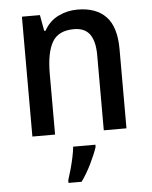

<svg xmlns="http://www.w3.org/2000/svg" viewBox="-54 -645 679 860"><g transform="rotate(-5 285.5 -215.0)"><path d="M326 -600Q410 -600 454.5 -553.5Q499 -507 499 -407V-51H397V-389Q397 -451 374.5 -482.5Q352 -514 303 -514Q233 -514 205.5 -466.5Q178 -419 178 -324V-51H76V-590H157L170 -518H176Q199 -560 239.5 -580Q280 -600 326 -600ZM354 20Q344 51 323 94Q302 137 278 170H219V158Q225 140 232.5 113.5Q240 87 246 59Q252 31 254 10H354Z"/></g></svg>

Font: Noto Sans Tamil UI SemiCondensed Medium
Style: Regular
Weight: 500
Width: 4
Designer: Jelle Bosma - Monotype Design Team
Foundry: Monotype Imaging Inc.
Version: Version 2.004; ttfautohint (v1.8.4.7-5d5b)